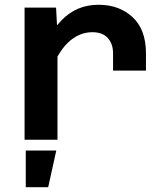

<svg xmlns="http://www.w3.org/2000/svg" viewBox="-20 -586 690 805"><path d="M454 -290V-362Q454 -402 432 -426.5Q410 -451 367 -451Q317 -451 274 -415.5Q231 -380 197 -299L182 -420Q206 -468 237.5 -500.5Q269 -533 307.5 -549.5Q346 -566 393 -566Q480 -566 536 -514Q592 -462 592 -362V-290ZM83 0V-554H215L221 -446V0ZM88 199V45H216L182 199Z"/></svg>

Font: Azeret Mono SemiBold
Style: Regular
Weight: 600
Designer: Martin Vácha
Foundry: Displaay
Version: Version 1.002